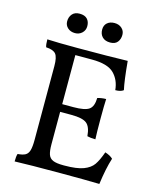

<svg xmlns="http://www.w3.org/2000/svg" viewBox="-126 -946 852 1036"><g transform="rotate(15 300.5 -427.5)"><path d="M560 -147Q541 -88 529 2Q451 0 315 0Q131 0 56 3Q56 -26 61 -40Q89 -42 103.5 -50Q118 -58 124 -78Q130 -98 130 -138V-549Q130 -599 115.5 -616.5Q101 -634 61 -636Q56 -650 56 -679Q115 -676 224 -676Q406 -676 505 -679Q515 -569 526 -521Q511 -509 481 -509Q476 -565 440.5 -600.5Q405 -636 317 -636H224V-362H287Q350 -362 373.5 -378.5Q397 -395 398 -443Q422 -450 446 -450Q444 -416 444 -341Q444 -259 446 -225Q419 -225 400 -230Q396 -282 372.5 -300.5Q349 -319 287 -319H224V-138Q224 -100 231 -80.5Q238 -61 257.5 -53Q277 -45 315 -45H321Q390 -45 427 -59Q464 -73 481.5 -98Q499 -123 516 -171Q545 -162 560 -147ZM134 -801Q134 -825 148 -841.5Q162 -858 189 -858Q218 -858 232 -843Q246 -828 246 -803Q246 -780 230 -765Q214 -750 191 -750Q166 -750 150 -764.5Q134 -779 134 -801ZM328 -807Q328 -831 343.5 -844.5Q359 -858 384 -858Q409 -858 425 -843.5Q441 -829 441 -807Q441 -783 428 -766.5Q415 -750 387 -750Q359 -750 343.5 -765.5Q328 -781 328 -807Z"/></g></svg>

Font: Vollkorn SC
Style: Regular
Weight: 400
Designer: Friedrich Althausen
Foundry: Friedrich Althausen
Version: Version 4.015